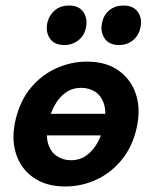

<svg xmlns="http://www.w3.org/2000/svg" viewBox="-20 -661 550 695"><path d="M216 14Q148 14 102 -17.5Q56 -49 38 -104.5Q20 -160 37 -230Q54 -299 93 -345Q132 -391 185 -414.5Q238 -438 295 -438Q364 -438 409.5 -405.5Q455 -373 472.5 -318.5Q490 -264 474 -195Q459 -130 421 -83Q383 -36 329.5 -11Q276 14 216 14ZM237 -81Q270 -81 294 -99Q318 -117 333.5 -145.5Q349 -174 356 -207Q366 -254 356.5 -284Q347 -314 325 -328.5Q303 -343 274 -343Q242 -343 218 -326Q194 -309 178 -280Q162 -251 154 -216Q145 -170 154.5 -140Q164 -110 186.5 -95.5Q209 -81 237 -81ZM114 -171 131 -249H396L379 -171ZM213 -498Q176 -498 160 -522.5Q144 -547 152 -581Q159 -608 179.5 -624.5Q200 -641 230 -641Q266 -641 282 -617Q298 -593 291 -560Q285 -532 263.5 -515Q242 -498 213 -498ZM411 -498Q374 -498 358 -523Q342 -548 350 -581Q356 -608 376.5 -624.5Q397 -641 427 -641Q463 -641 479.5 -617Q496 -593 488 -560Q482 -532 461 -515Q440 -498 411 -498Z"/></svg>

Font: Ysabeau Infant ExtraBold
Style: Italic
Weight: 800
Italic angle: -12°
Designer: Christian Thalmann (Catharsis Fonts)
Version: Version 2.001;gftools[0.9.30]; featfreeze: ss01,ss02,lnum